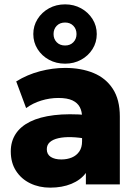

<svg xmlns="http://www.w3.org/2000/svg" viewBox="-20 -847 629 882"><path d="M210.5 15Q160 15 119 -4.8Q78 -24.5 53.8 -61.8Q29.5 -99 29.5 -151.5Q29.5 -197 51.8 -231.5Q74 -266 118.2 -288Q162.5 -310 228.8 -318Q295 -326 383 -318.5L384 -208Q343 -216 308.5 -217Q274 -218 248.5 -212.2Q223 -206.5 209 -194Q195 -181.5 195 -161.5Q195 -138 213.2 -126.2Q231.5 -114.5 261.5 -114.5Q288.5 -114.5 310 -123.5Q331.5 -132.5 344.2 -151Q357 -169.5 357 -198V-309Q357 -334.5 346.8 -354.5Q336.5 -374.5 312.8 -385.8Q289 -397 248.5 -397Q208.5 -397 169.5 -385Q130.5 -373 100 -350.5L54.5 -473Q105.5 -504.5 164 -519.8Q222.5 -535 279 -535Q352.5 -535 409.2 -511.8Q466 -488.5 498.2 -439Q530.5 -389.5 530.5 -311.5V0H374.5V-52.5Q350.5 -20 308 -2.5Q265.5 15 210.5 15ZM279 -554.5Q238 -554.5 205 -572.5Q172 -590.5 152.5 -621.5Q133 -652.5 133 -690.5Q133 -728.5 152.5 -759.5Q172 -790.5 205 -808.8Q238 -827 279 -827Q319.5 -827 352.5 -808.8Q385.5 -790.5 405 -759.5Q424.5 -728.5 424.5 -690.5Q424.5 -652.5 405 -621.5Q385.5 -590.5 352.5 -572.5Q319.5 -554.5 279 -554.5ZM279 -638Q302.5 -638 317 -653Q331.5 -668 331.5 -690.5Q331.5 -713.5 317 -728.5Q302.5 -743.5 279 -743.5Q255 -743.5 240.5 -728.5Q226 -713.5 226 -690.5Q226 -668 240.5 -653Q255 -638 279 -638Z"/></svg>

Font: Geologica Thin Roman ExtraBold
Style: Regular
Weight: 800
Version: Version 1.010;gftools[0.9.28]